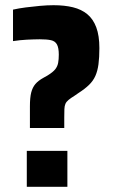

<svg xmlns="http://www.w3.org/2000/svg" viewBox="-20 -716 439 738"><path d="M95 -224V-307Q95 -341 100 -360.5Q105 -380 116 -393Q127 -406 147 -417L163 -426Q184 -439 192.5 -450Q201 -461 203.5 -474.5Q206 -488 206 -506Q206 -532 199 -545Q192 -558 176 -561.5Q160 -565 133 -565Q121 -565 108.5 -564.5Q96 -564 83.5 -563.5Q71 -563 57.5 -561.5Q44 -560 30 -558V-679Q52 -684 79 -687.5Q106 -691 134 -693.5Q162 -696 186 -696Q228 -696 260.5 -688Q293 -680 315.5 -661.5Q338 -643 350 -611Q362 -579 362 -531Q362 -495 358.5 -469Q355 -443 346.5 -424Q338 -405 322 -389.5Q306 -374 281 -358L268 -349Q252 -339 243.5 -332Q235 -325 231.5 -317Q228 -309 227.5 -296.5Q227 -284 227 -265V-224ZM83 2V-136H239V2Z"/></svg>

Font: Saira Condensed ExtraBold
Style: Regular
Weight: 800
Width: 3
Designer: Hector Gatti with collaboration of the Omnibus-Type team
Foundry: Omnibus-Type
Version: Version 1.101